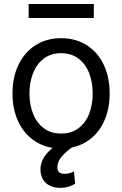

<svg xmlns="http://www.w3.org/2000/svg" viewBox="-20 -727 607 954"><path d="M42.1 -262.4Q42.1 -344.3 72.5 -406.6Q102.9 -468.9 157.6 -503.1Q212.4 -537.3 283.8 -537.3Q355.3 -537.3 410 -503.1Q464.8 -468.9 494.8 -406.6Q524.9 -344.3 524.9 -262.4Q524.9 -181.3 494.8 -119.3Q464.8 -57.3 410 -23.1Q355.3 11 283.8 11Q212.4 11 157.6 -23.1Q102.9 -57.3 72.5 -119.3Q42.1 -181.3 42.1 -262.4ZM440.6 -262.4Q440.6 -317.3 423.3 -362.7Q406.1 -408.1 370.7 -435.4Q335.3 -462.7 283.8 -462.7Q232 -462.7 196.8 -435.4Q161.6 -408.1 144 -362.7Q126.4 -317.3 126.4 -262.4Q126.4 -207.9 144 -162.6Q161.6 -117.4 196.8 -90.5Q232 -63.5 283.8 -63.5Q335.3 -63.5 370.7 -90.5Q406.1 -117.4 423.3 -162.6Q440.6 -207.9 440.6 -262.4ZM180.9 115.3Q180.9 88.7 193.7 63.4Q206.5 38 233.8 14.2Q261 -9.7 304.6 -29.7L344.6 0Q307.3 26.6 286.3 51.3Q265.2 76 265.2 103.6Q265.2 120.2 273.3 128.5Q281.4 136.7 301.1 136.7Q317.7 136.7 334.9 130.5Q339.8 128.8 347.4 125L353.6 185.8Q339.8 194.4 321 200.4Q302.1 206.5 279.7 206.5Q251 206.5 228.8 196.1Q206.5 185.8 193.9 165.1Q181.3 144.3 180.9 115.3ZM446.1 -637.4H122.2V-707.2H446.1Z"/></svg>

Font: Pretendard Variable
Style: Regular
Weight: 400
Designer: Base glyphs from Inter by Rasmus Andersson; Hangul glyphs from Noto Sans CJK(Source Han Sans) by Jang Soo-young and Kang
Foundry: Kil Hyung-jin
Version: Version 1.100;FEAKit 1.0